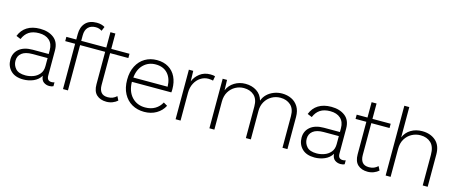

<svg xmlns="http://www.w3.org/2000/svg" viewBox="-43 -1286 4441 1871"><g transform="rotate(15 2177.0 -350.0)"><path d="M385 -333Q385 -397 347 -431.5Q309 -466 243 -466Q181 -466 142 -440.5Q103 -415 82 -364L36 -383Q60 -445 112 -477.5Q164 -510 242 -510Q327 -510 381 -468.5Q435 -427 435 -342V-90Q435 -37 481 -37Q488 -37 496 -38Q504 -39 511 -42V-3Q495 6 470 6Q438 6 413 -12Q388 -30 384 -74Q358 -31 310 -10.5Q262 10 209 10Q126 10 82 -34Q38 -78 38 -145Q38 -212 87 -253Q136 -294 224 -294H385ZM219 -34Q257 -34 295 -47.5Q333 -61 359 -91.5Q385 -122 385 -172V-253H232Q161 -253 125 -224.5Q89 -196 89 -147Q89 -102 119 -68Q149 -34 219 -34Z M834 -500V-457H658V0H608V-457H508V-500H608V-554Q608 -626 647 -668Q686 -710 760 -710Q786 -710 807 -704Q828 -698 842 -689L824 -646Q812 -654 797 -659.5Q782 -665 761 -665Q713 -665 685.5 -637Q658 -609 658 -555V-500Z M1138 -71 1158 -31Q1138 -13 1109 -1.5Q1080 10 1047 10Q985 10 948 -24Q911 -58 911 -129V-457H802V-500H911V-655H961V-500H1145V-457H961V-135Q961 -88 982 -62Q1003 -36 1049 -36Q1077 -36 1098.5 -45Q1120 -54 1138 -71Z M1428 10Q1358 10 1304 -21Q1250 -52 1219 -110.5Q1188 -169 1188 -250Q1188 -331 1218.5 -389.5Q1249 -448 1301.5 -479Q1354 -510 1421 -510Q1489 -510 1538 -480.5Q1587 -451 1612.5 -398Q1638 -345 1638 -275Q1638 -265 1637.5 -256.5Q1637 -248 1636 -242H1238Q1240 -145 1292 -89.5Q1344 -34 1426 -34Q1484 -34 1526 -59Q1568 -84 1591 -128L1630 -105Q1603 -52 1550 -21Q1497 10 1428 10ZM1241 -286H1587Q1585 -370 1541 -418Q1497 -466 1420 -466Q1348 -466 1298.5 -418.5Q1249 -371 1241 -286Z M1744 0V-500H1788L1791 -394Q1809 -442 1853 -476Q1897 -510 1959 -510Q1972 -510 1985.5 -508.5Q1999 -507 2007 -503L1999 -458Q1990 -460 1979 -462Q1968 -464 1951 -464Q1909 -464 1873 -440.5Q1837 -417 1815.5 -375.5Q1794 -334 1794 -280V0Z M2085 0V-500H2129L2132 -396Q2154 -449 2203.5 -479.5Q2253 -510 2314 -510Q2379 -510 2427 -479Q2475 -448 2492 -388Q2505 -426 2534 -453.5Q2563 -481 2602 -496Q2641 -511 2683 -511Q2735 -511 2778 -490.5Q2821 -470 2846.5 -428.5Q2872 -387 2872 -325V-1H2822V-320Q2822 -394 2781.5 -430.5Q2741 -467 2678 -467Q2630 -467 2590 -444Q2550 -421 2526.5 -380.5Q2503 -340 2503 -288V0H2453V-319Q2453 -393 2413 -429.5Q2373 -466 2309 -466Q2264 -466 2224 -444Q2184 -422 2159.5 -381Q2135 -340 2135 -283V0Z M3323 -333Q3323 -397 3285 -431.5Q3247 -466 3181 -466Q3119 -466 3080 -440.5Q3041 -415 3020 -364L2974 -383Q2998 -445 3050 -477.5Q3102 -510 3180 -510Q3265 -510 3319 -468.5Q3373 -427 3373 -342V-90Q3373 -37 3419 -37Q3426 -37 3434 -38Q3442 -39 3449 -42V-3Q3433 6 3408 6Q3376 6 3351 -12Q3326 -30 3322 -74Q3296 -31 3248 -10.5Q3200 10 3147 10Q3064 10 3020 -34Q2976 -78 2976 -145Q2976 -212 3025 -253Q3074 -294 3162 -294H3323ZM3157 -34Q3195 -34 3233 -47.5Q3271 -61 3297 -91.5Q3323 -122 3323 -172V-253H3170Q3099 -253 3063 -224.5Q3027 -196 3027 -147Q3027 -102 3057 -68Q3087 -34 3157 -34Z M3773 -71 3793 -31Q3773 -13 3744 -1.5Q3715 10 3682 10Q3620 10 3583 -24Q3546 -58 3546 -129V-457H3437V-500H3546V-655H3596V-500H3780V-457H3596V-135Q3596 -88 3617 -62Q3638 -36 3684 -36Q3712 -36 3733.5 -45Q3755 -54 3773 -71Z M3863 0V-704H3913V-398Q3935 -451 3984 -480.5Q4033 -510 4097 -510Q4180 -510 4233.5 -463.5Q4287 -417 4287 -325V0H4237V-309Q4237 -391 4196.5 -429Q4156 -467 4091 -467Q4044 -467 4003.5 -445Q3963 -423 3938 -382Q3913 -341 3913 -282V0Z"/></g></svg>

Font: Prodigy Sans Light
Style: Regular
Weight: 300
Designer: Wei Huang
Foundry: Wei Huang
Version: Version 1.003; ttfautohint (v1.8.3)